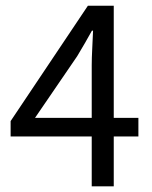

<svg xmlns="http://www.w3.org/2000/svg" viewBox="-20 -658 537 678"><path d="M303.9 0V-427.4Q303.9 -452.5 305.8 -488.5Q307.6 -524.6 308.6 -549.6H304.6Q292.6 -527.3 279.6 -505.4Q266.6 -483.6 252.6 -459.6L103.6 -241.7H468.7V-176.1H17.5V-230.4L290.4 -637.8H381.7V0Z"/></svg>

Font: Source Sans 3 VF
Style: Regular
Weight: 200
Designer: Paul D. Hunt
Foundry: Adobe
Version: Version 3.046;hotconv 1.0.118;makeotfexe 2.5.65603